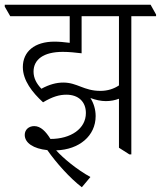

<svg xmlns="http://www.w3.org/2000/svg" viewBox="-50 -643 676 807"><path d="M294 144 330 101C272 69 216 22 186 -11C283 -14 352 -72 352 -155C352 -183 344 -209 330 -231C352 -223 374 -218 395 -218C416 -218 434 -222 450 -228V-22L494 6H502V-575H606V-582L583 -623H-30V-615L-7 -575H243V-463C219 -466 198 -468 179 -468C95 -468 46 -426 46 -361C46 -305 86 -254 131 -213C171 -237 200 -245 229 -245C280 -245 311 -215 311 -168C311 -102 248 -59 162 -59C143 -90 121 -113 94 -113C71 -113 54 -98 54 -76C54 -42 91 -18 149 -12C186 41 244 106 294 144ZM216 -296C187 -296 157 -288 124 -270C104 -291 91 -314 91 -342C91 -393 133 -425 214 -425C241 -425 267 -422 293 -419V-575H450V-284C429 -270 403 -261 372 -261C302 -261 275 -296 216 -296Z"/></svg>

Font: Noto Serif Devanagari Condensed Light
Style: Regular
Weight: 300
Width: 3
Designer: Universal Thirst, Indian Type Foundry and the Monotype Design Team
Foundry: Monotype Imaging Inc.
Version: Version 2.004